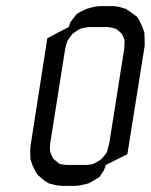

<svg xmlns="http://www.w3.org/2000/svg" viewBox="-20 -604 490 624"><path d="M78.1 -110.8 79.1 -128.9 133.8 -480 203.1 -516.1 209 -532.2 215.8 -541 226.1 -554.2 230 -559.1 244.1 -566.9 261.2 -575.2 286.1 -582 301.8 -584H351.1L365.2 -582L389.2 -575.2L402.8 -565.9L424.8 -549.8L431.2 -541L442.9 -516.1L449.2 -498L450.2 -473.1V-455.1L394 -103L324.2 -67.9L317.9 -50.8L313 -43L303.2 -28.8L296.9 -24.9L284.2 -17.1L267.1 -7.8L242.2 -2L226.1 0H178.2L162.1 -2L139.2 -7.8L124 -17.1L104 -34.2L97.2 -43L85 -67.9L79.1 -85.9ZM142.1 -120.1 143.1 -110.8 146 -103 151.9 -89.8 155.8 -85.9 166 -77.1 172.9 -71.8 181.2 -69.8 195.8 -67.9H261.2L276.9 -69.8L284.2 -71.8L293.9 -77.1L307.1 -85L312 -89.8L323.2 -103L328.1 -110.8L330.1 -120.1L335 -137.2L383.8 -445.8L384.8 -463.9V-473.1L382.8 -480L376 -494.1L372.1 -498L361.8 -506.8L354 -511.2L347.2 -513.2L332 -516.1H267.1L251 -513.2L242.2 -511.2L233.9 -506.8L221.2 -498L215.8 -494.1L205.1 -480L200.2 -473.1L196.8 -463.9L191.9 -445.8L143.1 -137.2Z"/></svg>

Font: Petahja
Style: Italic
Weight: 400
Designer: T. Christopher White
Version: Version 1.1